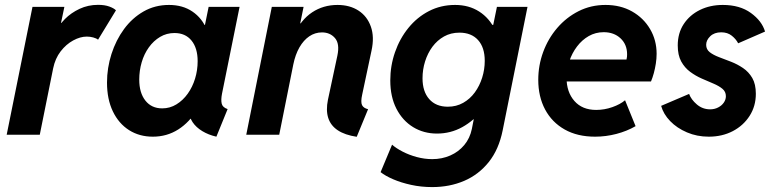

<svg xmlns="http://www.w3.org/2000/svg" viewBox="-20 -551 3162 785"><path d="M7.3 0 112.8 -522.9H243.2L229.5 -457.5H241.7L210.4 -422.4Q220.7 -448.2 245.6 -473.4Q270.5 -498.5 305.4 -514.9Q340.3 -531.2 380.9 -531.2Q408.2 -531.2 427.2 -524.2Q446.3 -517.1 454.1 -508.8L380.9 -388.7Q374 -394.5 361.1 -397.9Q348.1 -401.4 335 -401.4Q308.1 -401.4 279.3 -385.7Q250.5 -370.1 228 -341.1Q205.6 -312 197.3 -271.5L142.6 0Z M605 7.8Q549.8 7.8 507.6 -19Q465.3 -45.9 441.4 -95.7Q417.5 -145.5 417.5 -213.4Q417.5 -273.4 435.8 -330.3Q454.1 -387.2 487.3 -432.4Q520.5 -477.5 567.1 -504.2Q613.8 -530.8 670.9 -530.8Q727.1 -530.8 766.8 -503.7Q806.6 -476.6 825.2 -430.2L754.4 -448.7H872.1L809.1 -405.3L833 -522.9H959.5L887.7 -168Q882.8 -142.6 886.5 -127.2Q890.1 -111.8 910.6 -105L864.7 7.8Q832.5 0.5 807.1 -14.9Q781.7 -30.3 767.6 -51.3Q753.4 -72.3 755.4 -96.2L819.3 -65.4H697.8L788.1 -106Q754.9 -50.8 708.5 -21.5Q662.1 7.8 605 7.8ZM643.1 -107.9Q674.8 -107.9 701.4 -124.3Q728 -140.6 747.6 -168Q767.1 -195.3 777.6 -229.7Q788.1 -264.2 788.1 -300.8Q788.1 -354.5 762.9 -385.3Q737.8 -416 693.4 -416Q661.1 -416 634.5 -400.1Q607.9 -384.3 588.6 -357.4Q569.3 -330.6 559.3 -296.4Q549.3 -262.2 549.3 -225.6Q549.3 -171.4 574.5 -139.6Q599.6 -107.9 643.1 -107.9Z M1438.5 8.3Q1390.1 1 1361.1 -18.3Q1332 -37.6 1322 -68.8Q1312 -100.1 1320.8 -143.1L1359.4 -323.7Q1369.6 -372.1 1349.6 -395.3Q1329.6 -418.5 1296.4 -418.5Q1268.1 -418.5 1244.6 -402.6Q1221.2 -386.7 1204.3 -357.4Q1187.5 -328.1 1179.2 -287.6L1121.6 0H986.8L1091.3 -522.9H1221.2L1207.5 -455.6H1226.6L1182.1 -408.7Q1210.4 -470.2 1256.1 -500.5Q1301.8 -530.8 1359.9 -530.8Q1410.2 -530.8 1445.8 -507.6Q1481.4 -484.4 1496.3 -442.1Q1511.2 -399.9 1499 -344.2L1460.9 -164.6Q1454.1 -133.8 1460.2 -121.3Q1466.3 -108.9 1484.9 -104.5Z M1747.1 213.9Q1701.7 213.9 1660.6 204.8Q1619.6 195.8 1587.4 181.9Q1555.2 168 1536.1 152.8L1583 40.5Q1599.6 55.2 1626 68.8Q1652.3 82.5 1684.1 91.1Q1715.8 99.6 1747.1 99.6Q1787.1 99.6 1821 84.7Q1855 69.8 1878.2 42Q1901.4 14.2 1909.2 -23.9L1917 -63.5H1901.4L1931.2 -114.3L1989.3 -401.4L1965.8 -449.2H1996.6L2011.7 -522.9H2136.7L2035.2 -18.1Q2019.5 60.1 1978.3 111.6Q1937 163.1 1877.7 188.5Q1818.4 213.9 1747.1 213.9ZM1766.6 -4.9Q1712.4 -4.9 1669.2 -31.2Q1626 -57.6 1600.8 -106.4Q1575.7 -155.3 1575.7 -222.2Q1575.7 -282.2 1595 -337.6Q1614.3 -393.1 1649.7 -436.8Q1685.1 -480.5 1733.6 -505.6Q1782.2 -530.8 1840.8 -530.8Q1897 -530.8 1939 -503.9Q1981 -477.1 2003.9 -429Q2026.9 -380.9 2026.9 -317.4Q2026.9 -258.3 2007.3 -202.6Q1987.8 -147 1952.6 -102.3Q1917.5 -57.6 1869.9 -31.2Q1822.3 -4.9 1766.6 -4.9ZM1811 -114.7Q1845.7 -114.7 1873.8 -130.6Q1901.9 -146.5 1921.4 -173.3Q1940.9 -200.2 1951.4 -233.6Q1961.9 -267.1 1961.9 -302.2Q1961.9 -356.9 1934.6 -387.2Q1907.2 -417.5 1858.4 -417.5Q1823.2 -417.5 1795.4 -401.9Q1767.6 -386.2 1748 -359.9Q1728.5 -333.5 1718 -300Q1707.5 -266.6 1707.5 -231Q1707.5 -176.8 1734.9 -145.8Q1762.2 -114.7 1811 -114.7Z M2413.1 7.8Q2340.8 7.8 2288.8 -21.5Q2236.8 -50.8 2208.7 -103.3Q2180.7 -155.8 2180.7 -224.6Q2180.7 -283.7 2200.9 -338.6Q2221.2 -393.6 2258.3 -436.8Q2295.4 -480 2345.7 -505.4Q2396 -530.8 2455.6 -530.8Q2517.1 -530.8 2564.2 -504.2Q2611.3 -477.5 2637.9 -432.1Q2664.6 -386.7 2664.6 -331.1Q2664.6 -311.5 2661.4 -291Q2658.2 -270.5 2653.1 -251.7Q2647.9 -232.9 2641.6 -217.8H2275.4L2292.5 -307.6H2541.5Q2543 -313.5 2543.5 -319.1Q2543.9 -324.7 2543.9 -329.1Q2543.9 -369.1 2517.1 -394.3Q2490.2 -419.4 2448.2 -419.4Q2415 -419.4 2387.2 -403.6Q2359.4 -387.7 2339.1 -360.8Q2318.8 -334 2307.6 -300.5Q2296.4 -267.1 2296.4 -232.4Q2296.4 -174.8 2328.4 -138.2Q2360.4 -101.6 2417.5 -101.6Q2451.2 -101.6 2483.6 -113Q2516.1 -124.5 2535.6 -141.1L2578.6 -35.2Q2543 -14.6 2500 -3.4Q2457 7.8 2413.1 7.8Z M2877.9 7.8Q2829.6 7.8 2788.6 -9.8Q2747.6 -27.3 2720 -55.9Q2692.4 -84.5 2683.1 -118.2L2797.4 -167Q2805.7 -144 2829.1 -124Q2852.5 -104 2883.3 -104Q2901.4 -104 2916 -111.6Q2930.7 -119.1 2939.2 -131.3Q2947.8 -143.6 2947.8 -157.7Q2947.8 -176.3 2933.6 -188Q2919.4 -199.7 2897 -209.2Q2874.5 -218.8 2849.4 -229.7Q2824.2 -240.7 2801.8 -257.3Q2779.3 -273.9 2765.1 -299.8Q2751 -325.7 2751 -365.2Q2751 -415.5 2775.4 -452.6Q2799.8 -489.7 2841.6 -510.3Q2883.3 -530.8 2935.1 -530.8Q3004.9 -530.8 3050 -498Q3095.2 -465.3 3107.9 -421.9L2998 -374Q2989.3 -391.1 2971.9 -405Q2954.6 -418.9 2928.7 -418.9Q2900.4 -418.9 2883.8 -402.8Q2867.2 -386.7 2867.2 -367.7Q2867.2 -349.1 2881.8 -337.6Q2896.5 -326.2 2919.7 -317.4Q2942.9 -308.6 2968.8 -298.6Q2994.6 -288.6 3017.8 -272.9Q3041 -257.3 3055.7 -232.2Q3070.3 -207 3070.3 -167.5Q3070.3 -117.2 3044.9 -77.4Q3019.5 -37.6 2976.1 -14.9Q2932.6 7.8 2877.9 7.8Z"/></svg>

Font: Reddit Sans
Style: Bold Italic
Weight: 700
Italic angle: -11.25°
Designer: Stephen Hutchings
Version: Version 1.013